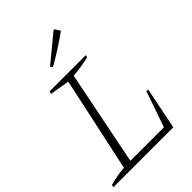

<svg xmlns="http://www.w3.org/2000/svg" viewBox="-254 -987 1097 1097"><g transform="rotate(-45 295.0 -438.0)"><path d="M518 -254H532L481 0H-3L0 -15Q32 -24 61.5 -29Q91 -34 118 -36L241 -609L122 -629L126 -645H419L416 -631Q341 -614 287 -611L172 -38H443ZM237 -729 228 -743 389 -876H397L417 -844Q374 -813 329.5 -784.5Q285 -756 237 -729Z"/></g></svg>

Font: Piazzolla SC ExtraLight
Style: Italic
Weight: 200
Italic angle: -11.3°
Designer: Juan Pablo del Peral
Foundry: Huerta Tipografica
Version: Version 1.330